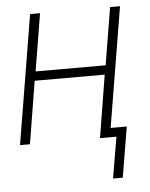

<svg xmlns="http://www.w3.org/2000/svg" viewBox="-51 -562 601 770"><g transform="rotate(-5 250.0 -177.0)"><path d="M412 166H373L401 0H335L376 -252H94L53 0H13L99 -520H139L101 -289H383L421 -520H461L381 -37H446Z"/></g></svg>

Font: Iosevka Extralight
Style: Italic
Weight: 200
Italic angle: -9°
Monospace: yes
Designer: Belleve Invis
Foundry: Belleve Invis
Version: Version 32.5.0; ttfautohint (v1.8.4)